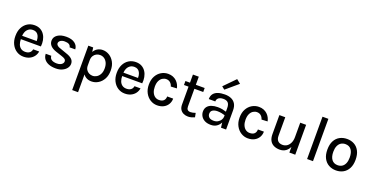

<svg xmlns="http://www.w3.org/2000/svg" viewBox="-30 -1762 5762 2971"><g transform="rotate(20 2851.0 -276.0)"><path d="M386.5 -284Q386.5 -303.5 383.5 -324Q379 -351.5 366.8 -374.8Q354.5 -398 332.2 -412Q310 -426 276 -426Q233.5 -426 204.5 -404.5Q175.5 -383 160.5 -347.5Q148.5 -317.5 146.5 -284ZM146 -228Q146 -181 160 -145Q174 -108 202.8 -87Q231.5 -66 274.5 -66Q316.5 -66 344.5 -85.8Q372.5 -105.5 379 -145.5H478Q470 -97.5 442.5 -61.8Q415 -26 372 -6.2Q329 13.5 274.5 13.5Q211 13.5 160 -19.2Q109 -52 79.2 -110.2Q49.5 -168.5 49.5 -245.5Q49.5 -326 79 -383.8Q108.5 -441.5 159.5 -472.8Q210.5 -504 274.5 -504Q331.5 -504 372.2 -481Q413 -458 438.2 -418.8Q463.5 -379.5 472.8 -330Q482 -280.5 476 -228Z M807 13.5Q735.5 13.5 686.5 -6.8Q637.5 -27 611.8 -63Q586 -99 585 -147.5H676.5Q678.5 -105 710 -84.8Q741.5 -64.5 797 -64.5Q826.5 -64.5 850 -73.5Q873.5 -82.5 887.5 -98.8Q901.5 -115 901.5 -134Q901.5 -159 882.8 -173.5Q864 -188 824 -200L723.5 -233.5Q663 -254 631.2 -288Q599.5 -322 599.5 -369Q599.5 -430 653.2 -467Q707 -504 797 -504Q888 -504 938.5 -465.2Q989 -426.5 991 -367H898Q894 -396.5 868.8 -412Q843.5 -427.5 797 -427.5Q751.5 -427.5 726.5 -408Q701.5 -388.5 701.5 -364Q701.5 -320.5 777 -299L882.5 -261.5Q942.5 -242.5 975.2 -212Q1008 -181.5 1008 -134Q1008 -96.5 983 -62.8Q958 -29 912.8 -7.8Q867.5 13.5 807 13.5Z M1258.5 -52V240.5H1161.5V-490.5H1241.5L1251.5 -420Q1273.5 -459 1308.5 -480Q1348.5 -504 1397.5 -504Q1455 -504 1505.5 -473Q1556 -442 1587.5 -384.5Q1619 -327 1619 -246Q1619 -164.5 1587.2 -106.8Q1555.5 -49 1504.2 -17.8Q1453 13.5 1394 13.5Q1340.5 13.5 1301.5 -11Q1276 -26.5 1258.5 -52ZM1258.5 -199.5Q1258.5 -159 1275.8 -131.2Q1293 -103.5 1321.2 -89Q1349.5 -74.5 1382 -74.5Q1415.5 -74.5 1447.2 -93.5Q1479 -112.5 1499.5 -150.8Q1520 -189 1520 -246Q1520 -300 1501.8 -338.2Q1483.5 -376.5 1452.5 -396.8Q1421.5 -417 1383 -417Q1350 -417 1321.5 -401.5Q1293 -386 1275.8 -356.5Q1258.5 -327 1258.5 -283.5Z M2055 -284Q2055 -303.5 2052 -324Q2047.5 -351.5 2035.2 -374.8Q2023 -398 2000.8 -412Q1978.5 -426 1944.5 -426Q1902 -426 1873 -404.5Q1844 -383 1829 -347.5Q1817 -317.5 1815 -284ZM1814.5 -228Q1814.5 -181 1828.5 -145Q1842.5 -108 1871.2 -87Q1900 -66 1943 -66Q1985 -66 2013 -85.8Q2041 -105.5 2047.5 -145.5H2146.5Q2138.5 -97.5 2111 -61.8Q2083.5 -26 2040.5 -6.2Q1997.5 13.5 1943 13.5Q1879.5 13.5 1828.5 -19.2Q1777.5 -52 1747.8 -110.2Q1718 -168.5 1718 -245.5Q1718 -326 1747.5 -383.8Q1777 -441.5 1828 -472.8Q1879 -504 1943 -504Q2000 -504 2040.8 -481Q2081.5 -458 2106.8 -418.8Q2132 -379.5 2141.2 -330Q2150.5 -280.5 2144.5 -228Z M2474.5 13.5Q2414.5 13.5 2362.5 -18.5Q2310.5 -50.5 2278.8 -109Q2247 -167.5 2247 -246Q2247 -328.5 2278.8 -385.8Q2310.5 -443 2362.5 -473.5Q2414.5 -504 2474.5 -504Q2519 -504 2553.5 -490Q2588 -476 2613 -452.5Q2638 -429 2653.8 -399Q2669.5 -369 2675.5 -337.5L2577 -332.5Q2566.5 -370.5 2539.5 -393.8Q2512.5 -417 2473.5 -417Q2440.5 -417 2411 -398.5Q2381.5 -380 2363.2 -342.2Q2345 -304.5 2345 -246Q2345 -192.5 2362 -153.8Q2379 -115 2408 -94.8Q2437 -74.5 2473.5 -74.5Q2525.5 -74.5 2551.2 -99.8Q2577 -125 2577 -169.5H2675.5Q2675.5 -118 2651.2 -76.5Q2627 -35 2582.2 -10.8Q2537.5 13.5 2474.5 13.5Z M2835.5 -425H2760.5V-490.5H2835.5V-624H2932V-490.5H3077.5V-425H2932V-133.5Q2932 -64.5 2997 -64.5Q3016 -64.5 3035 -68.8Q3054 -73 3078.5 -81.5L3092 -13Q3065 -1.5 3038.8 6Q3012.5 13.5 2984 13.5Q2942.5 13.5 2908.8 -2.5Q2875 -18.5 2855.2 -50.2Q2835.5 -82 2835.5 -130.5Z M3176 0ZM3515 -83.5V-82.5Q3494 -39.5 3455 -13Q3416 13.5 3360 13.5Q3298 13.5 3257.2 -8.5Q3216.5 -30.5 3196.2 -65.5Q3176 -100.5 3176 -140.5Q3176 -188.5 3200.8 -220Q3225.5 -251.5 3269.5 -266.8Q3313.5 -282 3370.5 -282Q3409.5 -282 3447.5 -275Q3480 -269 3511.5 -258.5V-317Q3511.5 -377.5 3486.5 -404.8Q3461.5 -432 3407.5 -432Q3377 -432 3353.2 -423Q3329.5 -414 3316 -396.2Q3302.5 -378.5 3302.5 -351.5H3195.5Q3195.5 -405.5 3222 -439.2Q3248.5 -473 3296.2 -488.5Q3344 -504 3407.5 -504Q3467.5 -504 3512.5 -484.2Q3557.5 -464.5 3583 -422.8Q3608.5 -381 3608.5 -314.5V0H3524.5ZM3511.5 -200.5Q3486 -209 3455 -214.5Q3419 -221 3388 -221Q3341.5 -221 3310.2 -202.2Q3279 -183.5 3279 -140.5Q3279 -107.5 3303.2 -84.5Q3327.5 -61.5 3381 -61.5Q3420 -61.5 3449.5 -79.2Q3479 -97 3495.2 -123.5Q3511.5 -150 3511.5 -176.5ZM3371 -570 3323.5 -608.5 3503 -792 3569.5 -738.5Z M3968.5 13.5Q3908.5 13.5 3856.5 -18.5Q3804.5 -50.5 3772.8 -109Q3741 -167.5 3741 -246Q3741 -328.5 3772.8 -385.8Q3804.5 -443 3856.5 -473.5Q3908.5 -504 3968.5 -504Q4013 -504 4047.5 -490Q4082 -476 4107 -452.5Q4132 -429 4147.8 -399Q4163.5 -369 4169.5 -337.5L4071 -332.5Q4060.5 -370.5 4033.5 -393.8Q4006.5 -417 3967.5 -417Q3934.5 -417 3905 -398.5Q3875.5 -380 3857.2 -342.2Q3839 -304.5 3839 -246Q3839 -192.5 3856 -153.8Q3873 -115 3902 -94.8Q3931 -74.5 3967.5 -74.5Q4019.5 -74.5 4045.2 -99.8Q4071 -125 4071 -169.5H4169.5Q4169.5 -118 4145.2 -76.5Q4121 -35 4076.2 -10.8Q4031.5 13.5 3968.5 13.5Z M4650.5 -93.5Q4628 -47 4592 -21Q4549.5 9 4493 9Q4439 9 4396.8 -10.5Q4354.5 -30 4330.8 -71.5Q4307 -113 4307 -179.5V-492H4404V-188Q4404 -132.5 4431.2 -104Q4458.5 -75.5 4508 -75.5Q4550 -75.5 4581.8 -97.5Q4613.5 -119.5 4632 -159.8Q4650.5 -200 4650.5 -255V-492H4747.5V0H4650.5Z M4942.5 0V-697H5039.5V0Z M5417.5 -71.5Q5460.5 -71.5 5491 -91.8Q5521.5 -112 5538 -151Q5554.5 -190 5554.5 -245Q5554.5 -328.5 5520.8 -374.2Q5487 -420 5423 -420Q5380.5 -420 5349.5 -399.5Q5318.5 -379 5301.8 -340Q5285 -301 5285 -245Q5285 -162 5319.5 -116.8Q5354 -71.5 5417.5 -71.5ZM5420.5 13.5Q5354 13.5 5301 -15.8Q5248 -45 5217.5 -102.5Q5187 -160 5187 -245Q5187 -331.5 5217.5 -389Q5248 -446.5 5301 -475.2Q5354 -504 5420.5 -504Q5486.5 -504 5538.8 -475.2Q5591 -446.5 5621.5 -389Q5652 -331.5 5652 -245Q5652 -160 5621.5 -102.5Q5591 -45 5538.8 -15.8Q5486.5 13.5 5420.5 13.5Z"/></g></svg>

Font: Betinya Sans Medium
Style: Regular
Weight: 500
Designer: Jonathan Pinhorn
Version: Version 2.001;December 9, 2019;FontCreator 12.0.0.2547 64-bi